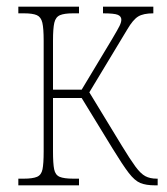

<svg xmlns="http://www.w3.org/2000/svg" viewBox="-20 -556 501 576"><path d="M35 0V-20H51Q78 -20 91 -25.5Q104 -31 107.5 -48Q111 -65 111 -102V-434Q111 -471 107 -488Q103 -505 90.5 -510.5Q78 -516 52 -516H35V-536H217V-516H199Q173 -516 160 -510.5Q147 -505 143 -488Q139 -471 139 -434V-287H225L317 -440Q333 -467 338.5 -478Q344 -489 344 -497Q344 -507 333.5 -511.5Q323 -516 289 -516V-536H440V-516Q410 -516 394.5 -506.5Q379 -497 362 -468L248 -279L346 -118Q371 -77 386.5 -56Q402 -35 416 -27.5Q430 -20 450 -20H453V0H445Q418 0 401 -7Q384 -14 366 -37.5Q348 -61 318 -110L225 -262H139V-102Q139 -65 142.5 -48Q146 -31 159 -25.5Q172 -20 200 -20H217V0Z"/></svg>

Font: Noto Serif Condensed Thin
Style: Regular
Weight: 100
Width: 3
Designer: Monotype Design Team
Foundry: Monotype Imaging Inc.
Version: Version 2.013; ttfautohint (v1.8.4.7-5d5b)